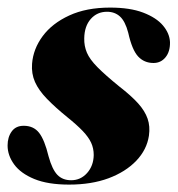

<svg xmlns="http://www.w3.org/2000/svg" viewBox="-25 -477 468 506"><path d="M162.5 -2Q187.5 -2 204.5 -21Q221.5 -40 222 -68.5Q222 -86 215.2 -100.8Q208.5 -115.5 193 -131.8Q177.5 -148 152 -168.5Q120 -194.5 98.5 -216.8Q77 -239 67.2 -261Q57.5 -283 59.5 -309Q62.5 -348 87.5 -381.8Q112.5 -415.5 157.5 -436.2Q202.5 -457 265 -457Q317.5 -457 352.2 -443.8Q387 -430.5 404.5 -409.8Q422 -389 423 -366Q423.5 -341 411.2 -326Q399 -311 379.5 -311Q355 -311 339 -328.2Q323 -345.5 313 -390.5Q305 -421 291.2 -433.5Q277.5 -446 257 -446Q231 -446 214.2 -427Q197.5 -408 197 -376Q196.5 -356 204 -338.2Q211.5 -320.5 231.8 -300Q252 -279.5 289.5 -249Q320.5 -225 338.8 -204.8Q357 -184.5 364 -164.2Q371 -144 367.5 -119.5Q362 -82.5 334 -53.2Q306 -24 261 -7.2Q216 9.5 157 9.5Q101.5 9.5 65.5 -5.2Q29.5 -20 12.2 -43.8Q-5 -67.5 -5 -93.5Q-5 -115.5 5.8 -130.5Q16.5 -145.5 37.5 -145.5Q63.5 -145.5 78 -127Q92.5 -108.5 103 -65Q112.5 -30.5 126.2 -16.2Q140 -2 162.5 -2Z"/></svg>

Font: Fraunces 120pt
Style: Bold Italic
Weight: 700
Italic angle: -16°
Version: Version 1.000;[b76b70a41]